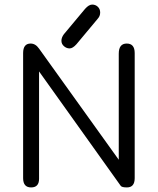

<svg xmlns="http://www.w3.org/2000/svg" viewBox="-20 -820 696 847"><path d="M317.4 -625Q300.8 -606.4 287.1 -606.4Q273.4 -606.4 262.2 -616.2Q251 -626 251 -640.1Q251 -654.3 261.7 -668.9L355.5 -781.2Q372.1 -799.8 386.7 -799.8Q401.4 -799.8 411.6 -790Q421.9 -780.3 421.9 -764.6Q421.9 -749 411.1 -737.3ZM540 6.8Q517.6 6.8 512.7 0L152.3 -504.9V-31.2Q152.3 6.8 117.2 6.8Q82 6.8 82 -34.2V-585.9Q82 -627.9 115.2 -627.9Q136.7 -627.9 152.3 -605.5L503.9 -115.2V-583Q503.9 -627.9 539.1 -627.9Q574.2 -627.9 574.2 -585.9V-34.2Q574.2 6.8 540 6.8Z"/></svg>

Font: Jura
Style: DemiBold
Weight: 600
Version: Version 2.5